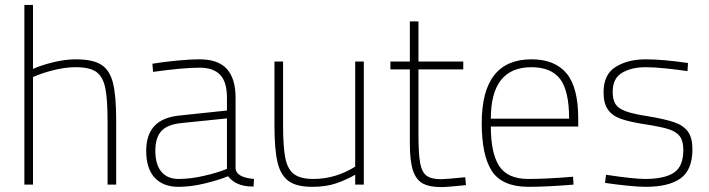

<svg xmlns="http://www.w3.org/2000/svg" viewBox="-20 -750 2882 780"><path d="M79 -730H114V-470Q147 -485 196 -497Q245 -509 288 -509Q357 -509 391.5 -487Q426 -465 439 -413Q452 -361 452 -260V0H417V-258Q417 -348 407.5 -393.5Q398 -439 371 -458Q344 -477 288 -477Q244 -477 195.5 -464.5Q147 -452 114 -437V0H79Z M574 -137Q574 -202 607 -238Q640 -274 712 -281L902 -301V-353Q902 -417 874.5 -446Q847 -475 791 -475Q723 -475 602 -458L599 -491Q640 -498 695.5 -503.5Q751 -509 791 -509Q866 -509 901.5 -470Q937 -431 937 -353V-65Q941 -29 1012 -23L1010 8Q972 8 947 -3Q921 -14 907 -34Q867 -18 811 -4.5Q755 9 705 9Q643 9 608.5 -28Q574 -65 574 -137ZM902 -64V-269L716 -250Q659 -244 635 -217Q611 -190 611 -137Q611 -82 635.5 -52.5Q660 -23 706 -23Q753 -23 808 -35.5Q863 -48 902 -64Z M1095 -240V-500H1130V-242Q1130 -154 1139 -108.5Q1148 -63 1174 -43Q1200 -23 1253 -23Q1343 -23 1423 -73V-500H1458V0H1423V-40Q1386 -19 1345 -5Q1304 9 1248 9Q1185 9 1152.5 -14.5Q1120 -38 1107.5 -90.5Q1095 -143 1095 -240Z M1645 -168V-468H1566V-500H1645V-663H1680V-500H1862V-468H1680V-206Q1680 -127 1686.5 -89.5Q1693 -52 1712 -37Q1731 -22 1772 -22Q1790 -22 1870 -30L1873 2Q1798 10 1772 10Q1724 10 1697 -5Q1670 -20 1657.5 -58Q1645 -96 1645 -168Z M1937 -250Q1937 -509 2139 -509Q2234 -509 2281.5 -452Q2329 -395 2329 -269V-236H1974Q1974 -128 2008 -75.5Q2042 -23 2126 -23Q2200 -23 2308 -32L2310 0Q2202 9 2125 9Q2019 8 1978 -55.5Q1937 -119 1937 -250ZM2292 -268Q2292 -381 2255.5 -429Q2219 -477 2139 -477Q1974 -477 1974 -268Z M2438 -7 2442 -40Q2554 -23 2601 -23Q2678 -23 2717 -48Q2756 -73 2756 -141Q2756 -177 2742 -196Q2728 -215 2697 -225Q2666 -235 2601 -245Q2536 -255 2501.5 -267.5Q2467 -280 2449.5 -305Q2432 -330 2432 -375Q2432 -448 2481.5 -478.5Q2531 -509 2603 -509Q2672 -509 2775 -494L2773 -461Q2734 -467 2685.5 -472Q2637 -477 2603 -477Q2546 -477 2507.5 -454.5Q2469 -432 2469 -377Q2469 -345 2480.5 -327Q2492 -309 2522 -298Q2552 -287 2611 -278Q2683 -266 2720 -253Q2757 -240 2775 -215Q2793 -190 2793 -144Q2793 -60 2745 -25.5Q2697 9 2603 9Q2574 9 2526 4Q2478 -1 2438 -7Z"/></svg>

Font: Cairo ExtraLight
Style: Regular
Weight: 275
Designer: Mohamed Gaber, Accademia di Belle Arti di Urbino and others
Foundry: Kief Type Foundry, Accademia di Belle Arti di Urbino and others
Version: Version 3.011